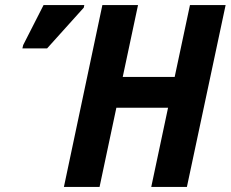

<svg xmlns="http://www.w3.org/2000/svg" viewBox="-20 -734 906 754"><path d="M231 0 382 -714H522L462 -432H666L726 -714H866L714 0H574L640 -311H437L371 0ZM68 -544 71 -557 151 -714H311L309 -704L165 -544Z"/></svg>

Font: Noto Sans SemiCondensed
Style: Bold Italic
Weight: 700
Width: 4
Italic angle: -12°
Designer: Monotype Design Team
Foundry: Monotype Imaging Inc.
Version: Version 2.013; ttfautohint (v1.8.4.7-5d5b)